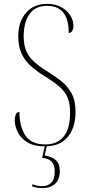

<svg xmlns="http://www.w3.org/2000/svg" viewBox="-20 -744 454 989"><path d="M211 10Q156 10 122 -10.5Q88 -31 72 -62.5Q56 -94 56 -125Q56 -138 60.5 -152.5Q65 -167 80 -167Q80 -92 111 -46Q142 0 213 0Q275 0 308 -40.5Q341 -81 341 -165Q341 -212 327.5 -243Q314 -274 284 -299.5Q254 -325 206 -354Q166 -379 136.5 -406Q107 -433 90.5 -469.5Q74 -506 74 -558Q74 -632 114 -678Q154 -724 222 -724Q265 -724 295 -707.5Q325 -691 341.5 -665.5Q358 -640 358 -613Q358 -593 351 -583.5Q344 -574 334 -574Q334 -714 222 -714Q162 -714 132 -671.5Q102 -629 102 -557Q102 -511 115.5 -480.5Q129 -450 155 -426.5Q181 -403 221 -378Q261 -353 294.5 -327Q328 -301 348.5 -263.5Q369 -226 369 -168Q369 -87 329 -38.5Q289 10 211 10ZM198 225Q172 225 146 216V205Q160 210 172 212.5Q184 215 197 215Q226 215 244 197.5Q262 180 262 138Q262 104 245.5 88Q229 72 197 69L213 0H223L210 57Q246 62 267 80.5Q288 99 288 137Q288 180 264 202.5Q240 225 198 225Z"/></svg>

Font: Noto Serif Display Condensed Thin
Style: Regular
Weight: 100
Width: 3
Designer: Monotype Design Team
Foundry: Monotype Imaging Inc.
Version: Version 2.009